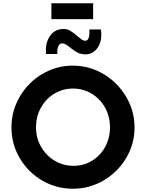

<svg xmlns="http://www.w3.org/2000/svg" viewBox="-20 -1145 892 1173"><path d="M425 -744Q526 -744 612.5 -692.5Q699 -641 750.5 -554Q802 -467 802 -367Q802 -265 750.5 -179Q699 -93 612.5 -42.5Q526 8 425 8Q323 8 237 -42.5Q151 -93 100.5 -179Q50 -265 50 -367Q50 -467 100.5 -554Q151 -641 237.5 -692.5Q324 -744 425 -744ZM430 -132Q492 -132 543 -163.5Q594 -195 623 -248.5Q652 -302 652 -367Q652 -433 622 -487Q592 -541 540.5 -572.5Q489 -604 426 -604Q363 -604 311.5 -572.5Q260 -541 230 -487Q200 -433 200 -367Q200 -303 230.5 -249Q261 -195 313.5 -163.5Q366 -132 430 -132ZM405 -857Q378 -880 361 -880Q345 -880 337.5 -865.5Q330 -851 330 -829L331 -815H261Q260 -822 260 -837Q260 -892 289 -930Q318 -968 369 -968Q391 -968 408.5 -957.5Q426 -947 451 -926Q471 -909 480.5 -902.5Q490 -896 501 -896Q530 -896 526 -965H596Q599 -949 599 -933Q599 -881 571.5 -847Q544 -813 504 -813Q474 -813 453 -824Q432 -835 405 -857ZM549 -1125V-1028H294V-1125Z"/></svg>

Font: Josefin Sans
Style: Bold
Weight: 700
Designer: Santiago Orozco
Foundry: Typemade
Version: Version 2.000